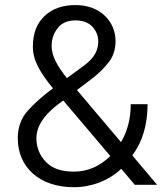

<svg xmlns="http://www.w3.org/2000/svg" viewBox="-20 -741 659 770"><path d="M609.9 0 510.7 -117.7C551.3 -172.4 571.8 -240.7 571.8 -323.2H504.4C504.4 -264.6 490.2 -212.4 465.3 -170.9L288.6 -379.9L347.2 -424.3C373 -443.8 396 -465.8 415 -490.2C434.1 -514.2 443.4 -543 443.4 -576.2C443.4 -654.3 382.8 -720.7 282.7 -720.7C231 -720.7 189.5 -706.1 158.7 -676.8C127.4 -647.5 111.8 -606.4 111.8 -553.7C111.8 -496.6 143.1 -447.3 192.4 -386.7C151.9 -356.9 118.2 -327.1 91.3 -296.9C64.5 -266.6 51.3 -230 51.3 -186.5C51.3 -70.8 137.7 9.8 276.4 9.8C346.7 9.8 416 -16.6 466.3 -64L520.5 0ZM187 -556.2C187 -584 195.3 -607.9 211.4 -628.4C227.5 -648.9 251 -659.2 282.7 -659.2C312 -659.2 334.5 -650.9 350.6 -633.8C366.2 -616.7 374 -597.2 374 -576.2C374 -527.3 347.2 -499 305.7 -469.7L248.5 -427.7C210 -475.1 187 -517.1 187 -556.2ZM126 -186.5C126 -212.9 134.3 -262.2 211.9 -321.8L233.4 -337.9L235.4 -335.9L422.4 -115.2C379.9 -73.7 331.1 -52.7 276.4 -52.7C225.1 -52.7 187.5 -65.9 163.1 -92.8C138.2 -119.1 126 -150.4 126 -186.5Z"/></svg>

Font: Vazirmatn Light
Style: Regular
Weight: 300
Designer: Saber Rastikerdar
Foundry: Saber Rastikerdar
Version: Version 33.003